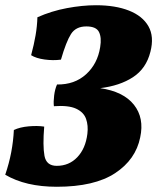

<svg xmlns="http://www.w3.org/2000/svg" viewBox="-32 -705 601 734"><path d="M185 9Q66 9 -12 -37Q3 -81 11 -123.5Q19 -166 21 -208Q44 -219 77.5 -222Q111 -225 137 -221Q131 -148 138 -109.5Q145 -71 185 -71Q232 -71 263.5 -104Q295 -137 302 -193Q306 -225 297 -250.5Q288 -276 259 -289.5Q230 -303 174 -299Q172 -316 175 -340Q178 -364 186 -382Q253 -381 297 -421Q341 -461 351 -525Q357 -561 346.5 -582.5Q336 -604 298 -604Q258 -604 239.5 -575Q221 -546 201 -477Q171 -473 138.5 -477.5Q106 -482 87 -494Q98 -535 104 -570Q110 -605 111 -639Q165 -663 224 -674Q283 -685 335 -685Q409 -685 461 -664.5Q513 -644 535.5 -604.5Q558 -565 543 -507Q527 -443 476.5 -410Q426 -377 351 -368Q440 -355 480 -304.5Q520 -254 504 -180Q487 -95 408 -43Q329 9 185 9Z"/></svg>

Font: Vollkorn Black
Style: Italic
Weight: 900
Italic angle: -11°
Designer: Friedrich Althausen
Foundry: Friedrich Althausen
Version: Version 5.000; ttfautohint (v1.8.3)